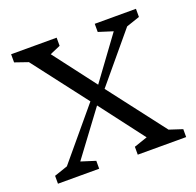

<svg xmlns="http://www.w3.org/2000/svg" viewBox="-101 -646 769 753"><g transform="rotate(-20 283.5 -270.0)"><path d="M299 -311 165 -487 209 -506V-540H19V-506L74 -487L248 -260L74 -52L18 -33V0H190V-33L130 -52L267 -236L407 -52L351 -33V0H553V-33L498 -51L317 -287L484 -487L540 -506V-540H368V-506L428 -487Z"/></g></svg>

Font: GradeGX
Style: Regular
Weight: 100
Width: 1
Designer: Adam Twardoch
Foundry: Adam Twardoch
Version: Version 2.002; DEVELOPMENT